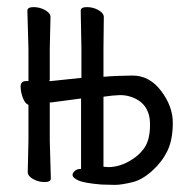

<svg xmlns="http://www.w3.org/2000/svg" viewBox="-20 -504 540 540"><path d="M209 -285V-367L207 -474Q207 -484 224.5 -484Q242 -484 257 -475.5Q272 -467 272 -456L271 -367V-288Q304 -291 352 -291.5Q400 -292 433 -248.5Q466 -205 466 -159Q466 -111 451 -80Q436 -49 408.5 -24Q381 1 354 8Q322 16 303 16L265 15Q217 11 200.5 3.5Q184 -4 184 -12Q184 -17 190 -23Q196 -29 208 -29V-227L125 -216H120V-108L123 -2Q123 8 105.5 8Q88 8 73 -0.5Q58 -9 58 -20L60 -108V-209Q50 -213 44 -229.5Q38 -246 38 -261Q38 -276 54 -276H60V-367L57 -474Q57 -484 74.5 -484Q92 -484 107 -475.5Q122 -467 122 -456L120 -367V-278Q116 -276 119 -276H123ZM271 -35 284 -34Q313 -34 341.5 -49.5Q370 -65 386 -88Q402 -111 402 -154Q402 -211 353 -230Q335 -237 316.5 -236.5Q298 -236 271 -232Z"/></svg>

Font: Moon Stars Kai HW
Style: Regular
Weight: 400
Designer: GuiWonder
Version: Version 1.101